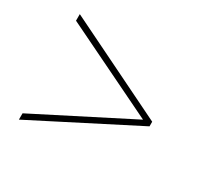

<svg xmlns="http://www.w3.org/2000/svg" viewBox="-102 -701 711 684"><g transform="rotate(30 253.5 -359.0)"><path d="M46 -168V-142L461 -354V-373L46 -576V-549L429 -363Z"/></g></svg>

Font: Noto Sans Gujarati SemiCondensed Thin
Style: Regular
Weight: 100
Width: 4
Designer: Jelle Bosma - Monotype Design Team, Universal Thirst
Foundry: Monotype Imaging Inc.
Version: Version 2.106